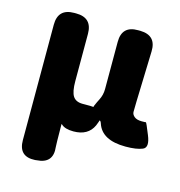

<svg xmlns="http://www.w3.org/2000/svg" viewBox="-112 -669 908 966"><g transform="rotate(15 342.0 -186.0)"><path d="M157 197Q72 202 72 116V-485Q72 -569 156 -569H166Q250 -569 250 -485V-239Q250 -183 265 -160.5Q280 -138 315 -138H354Q449 -138 409 -51Q382 8 306 8Q261 8 242 -11Q239 -15 239 -10Q240 102 241 106Q251 191 165 196ZM420 -79Q339 -79 383 -165L391 -181Q405 -208 405 -239V-485Q405 -569 489 -568H501Q585 -566 582 -482L574 -220Q573 -179 573 -165.5Q573 -152 586 -141Q599 -130 625 -130Q644 -130 646.5 -131Q649 -132 673 -72Q698 -12 667 1Q636 14 579 14Q455 14 429 -67Q425 -79 420 -79Z"/></g></svg>

Font: Resource Han Rounded KR Heavy
Style: Regular
Weight: 900
Designer: Cyano Hao (round all glyphs); Ryoko NISHIZUKA 西塚涼子 (kana, bopomofo & ideographs); Paul D. Hunt (Latin, Greek & Cyrillic)
Foundry: Cyano Hao
Version: 0.990